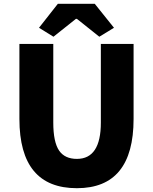

<svg xmlns="http://www.w3.org/2000/svg" viewBox="-20 -975 803 1009"><path d="M82 -350V-744H260V-331Q260 -228 291 -183Q321 -140 384 -140Q510 -140 510 -331V-744H682V-350Q682 14 384 14Q82 14 82 -350ZM284 -955H478L579 -829L502 -782L384 -876H379L261 -782L185 -829Z"/></svg>

Font: KaiGen Gothic KR Heavy
Style: Heavy
Weight: 900
Designer: Ryoko NISHIZUKA  (kana & ideographs); Paul D. Hunt (Latin, Greek & Cyrillic); Wenlong ZHANG  (bopomofo); Sandoll Communi
Foundry: Adobe Systems Incorporated
Version: Version 1.002 March 28, 2018